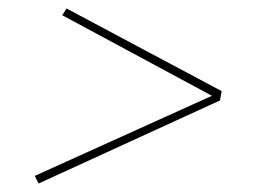

<svg xmlns="http://www.w3.org/2000/svg" viewBox="-20 -566 640 453"><path d="M71 -133 62 -151 480 -340 127 -530 137 -546 503 -351 499 -329Z"/></svg>

Font: Iosevka Curly Thin Extended
Style: Italic
Weight: 100
Width: 7
Italic angle: -9°
Monospace: yes
Designer: Belleve Invis
Foundry: Belleve Invis
Version: Version 11.1.0; ttfautohint (v1.8.3)